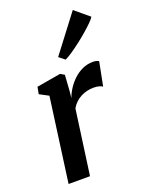

<svg xmlns="http://www.w3.org/2000/svg" viewBox="-159 -943 785 1023"><g transform="rotate(-20 233.0 -432.0)"><path d="M47.5 0 112.5 -477 61.5 -504 69 -543.5 205.5 -567 228 -553.5 222 -463.5 218 -424.5Q226.5 -449.5 242.8 -474.8Q259 -500 281.5 -521Q304 -542 331.8 -554.8Q359.5 -567.5 391.5 -567.5Q402 -567.5 411.2 -565Q420.5 -562.5 424.5 -559.5L398 -424.5Q393.5 -428.5 380.5 -432.8Q367.5 -437 346.5 -437Q329 -437 310.8 -432.8Q292.5 -428.5 275.2 -419.8Q258 -411 243.8 -397.5Q229.5 -384 219.5 -366L169 0ZM226.5 -654.5 385.5 -863.5 466.5 -796Q461 -786 443.8 -768.8Q426.5 -751.5 402.2 -730.5Q378 -709.5 351.8 -689.2Q325.5 -669 301.2 -652.5Q277 -636 259.5 -628Z"/></g></svg>

Font: Merriweather SemiBold
Style: Italic
Weight: 600
Italic angle: -7.8°
Version: Version 2.101